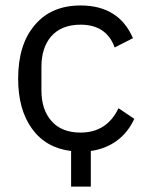

<svg xmlns="http://www.w3.org/2000/svg" viewBox="-20 -548 543 708"><path d="M242.2 8.8V140.1H314.9V8.8Q371.6 0.5 412.4 -30.3Q453.1 -61 475.1 -109.9L417 -148.9Q374 -59.1 276.9 -59.1Q207.5 -59.1 170.2 -101.3Q132.8 -143.6 132.8 -213.9V-301.8Q132.8 -372.1 168.9 -414.1Q207 -457 276.9 -457Q372.6 -457 402.8 -373L470.2 -407.2Q418.5 -527.8 276.9 -527.8Q168.5 -527.8 107.9 -455.1Q46.9 -383.8 46.9 -257.8Q46.9 -144 98.1 -73.2Q149.4 -2.4 242.2 8.8Z"/></svg>

Font: Plexus Sans
Style: Regular
Weight: 400
Version: Version 2.001;PS 002.001;hotconv 1.0.70;makeotf.lib2.5.58329